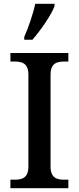

<svg xmlns="http://www.w3.org/2000/svg" viewBox="-20 -994 416 1014"><path d="M108 -784H151C193 -831 255 -921 268 -962V-974H166C156 -923 128 -843 108 -799ZM35 0H341V-45H320C280 -45 247 -54 247 -115V-599C247 -660 280 -669 320 -669H341V-714H35V-669H56C97 -669 130 -660 130 -599V-115C130 -54 97 -45 56 -45H35Z"/></svg>

Font: Noto Serif Thai Medium
Style: Regular
Weight: 500
Designer: Monotype Design Team
Foundry: Monotype Imaging Inc.
Version: Version 1.901;PS 001.901;hotconv 1.0.88;makeotf.lib2.5.64775